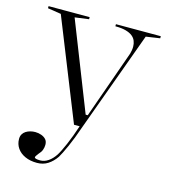

<svg xmlns="http://www.w3.org/2000/svg" viewBox="-107 -587 793 889"><g transform="rotate(15 289.5 -142.5)"><path d="M151 215Q119 215 94.5 204Q70 193 56.5 173.5Q43 154 43 129Q43 116 48.5 106.5Q54 97 63.5 91Q73 85 84.5 82Q96 79 108 79Q123 79 137 84Q151 89 159.5 98.5Q168 108 168 124Q168 137 163.5 149Q159 161 149 171Q143 179 139.5 184Q136 189 136 192Q136 200 164 200Q183 200 201.5 187.5Q220 175 235 152Q247 133 264.5 92.5Q282 52 299 0H272L80 -480L16 -490V-500H213V-490L146 -481L312 -59H322L438 -386Q440 -393 441.5 -402Q443 -411 443 -420Q443 -434 438 -447Q433 -460 421 -469.5Q409 -479 389 -484.5Q369 -490 339 -490V-500H554V-490L487 -480L312 0Q291 61 272.5 102Q254 143 243 161Q226 186 203.5 200.5Q181 215 151 215Z"/></g></svg>

Font: Kalnia Light
Style: Regular
Weight: 300
Designer: Frida Medrano
Foundry: Frida Medrano
Version: Version 1.105